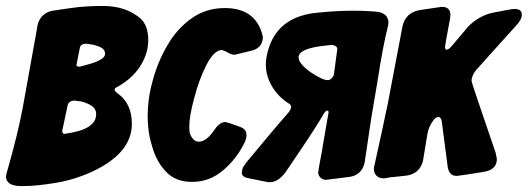

<svg xmlns="http://www.w3.org/2000/svg" viewBox="-68 -604 1773 645"><path d="M14 21H2Q-45 21 -48 -9Q-48 -13 -47 -15L-46 -21Q-46 -24 -45 -25Q-27 -87 -12 -148.5Q3 -210 14 -273Q25 -336 36.5 -398Q48 -460 59 -523Q64 -541 77 -553Q91 -565 109 -568L170 -577Q198 -581 225 -582.5Q252 -584 278 -584Q356 -584 405 -541Q430 -517 430 -469Q430 -423 402 -380Q375 -339 326 -312Q317 -308 317 -303Q317 -297 329 -289Q375 -255 375 -188Q375 -90 243 -28Q182 0 121 10Q55 21 14 21ZM151 -155H153Q255 -169 255 -220Q255 -239 239 -249Q225 -258 206 -263L183 -266H179Q162 -264 159 -249L142 -169Q141 -167 141 -163L142 -160Q142 -157 145 -155H146Q148 -153 151 -155ZM200 -380Q209 -382 233 -389Q285 -404 285 -423Q285 -437 272 -444Q265 -448 258 -450Q251 -452 244 -454L223 -457H221Q202 -457 200 -442L189 -387Q188 -383 192 -381Q194 -380 200 -380Z M577 7Q520 7 488 -29Q456 -63 442 -116Q434 -142 431 -166.5Q428 -191 428 -214Q428 -242 432 -271.5Q436 -301 445 -333Q462 -397 494 -451Q525 -506 575 -542Q624 -577 687 -577Q791 -577 814 -485Q815 -482 815 -477Q813 -443 778 -434Q720 -420 720 -420Q708 -420 691 -431L678 -436Q651 -436 625 -385Q612 -359 602 -331.5Q592 -304 584 -273Q568 -213 568 -182V-175L569 -160Q571 -149 579 -139Q587 -128 600 -128Q625 -128 651 -166Q667 -191 686 -194Q692 -194 694 -193L700 -191Q703 -191 704 -190L738 -178Q749 -174 754 -168Q760 -162 760 -149Q760 -140 755 -128Q730 -74 683 -33Q637 7 577 7Z M839 8H834Q831 8 764 -6Q748 -9 745 -19Q744 -21 744 -24L745 -27V-30L746 -33V-36L747 -37Q747 -39 749 -43L761 -60L766 -66Q800 -107 833.5 -147Q867 -187 902 -227Q910 -238 910 -245Q910 -252 901 -257Q857 -285 836 -333Q825 -360 825 -386Q825 -413 836 -446Q872 -552 1005 -562Q1064 -568 1118 -568Q1141 -568 1162 -567Q1183 -566 1203 -564Q1234 -558 1237 -531V-527L1236 -521V-519Q1227 -484 1218 -436.5Q1209 -389 1200 -330L1179 -206L1157 -58Q1148 -17 1108 -10L1028 0H1024Q1013 -2 1008 -8Q1001 -15 1001 -25Q1001 -31 1014 -99L1017 -118L1031 -199L1036 -227Q1036 -230 1034 -232Q1029 -232 1029 -232Q1022 -228 1014 -212L1006 -199Q989 -171 960.5 -128Q932 -85 891 -25Q866 8 839 8ZM1045 -340 1047 -342Q1050 -345 1052 -349L1053 -352Q1053 -353 1053.5 -354Q1054 -355 1054 -356L1065 -438V-442Q1062 -451 1048 -453H1046L1027 -451Q935 -442 935 -411Q935 -398 950 -383Q965 -367 989 -353Q1013 -338 1028 -335H1035H1037Q1042 -337 1045 -340Z M1218 -5Q1192 -7 1188 -33V-39L1189 -46Q1189 -47 1189.5 -47.5Q1190 -48 1190 -49Q1202 -102 1213 -153.5Q1224 -205 1235 -257L1284 -515Q1294 -561 1341 -570Q1376 -575 1395 -578Q1414 -581 1416 -581Q1444 -581 1445 -556V-552L1444 -542Q1427 -452 1427 -447Q1427 -437 1432 -437Q1440 -437 1452 -452L1505 -515Q1541 -551 1586 -561Q1651 -574 1660 -574Q1685 -574 1685 -555Q1685 -537 1663 -515L1530 -367Q1516 -348 1516 -332Q1516 -327 1597 -91Q1598 -89 1598 -85L1601 -72V-66Q1599 -32 1553 -26Q1511 -19 1489.5 -16Q1468 -13 1466 -13Q1438 -13 1435 -51L1416 -197Q1413 -211 1405 -211Q1396 -211 1388 -200Q1372 -178 1368 -155L1353 -64Q1342 -20 1297 -14L1241 -8L1224 -5H1218Z"/></svg>

Font: Bangerz
Style: Bold
Weight: 700
Designer: vernon adams
Foundry: Vernon Adams
Version: Version 2.10;February 7, 2025;FontCreator 13.0.0.2683 64-bit